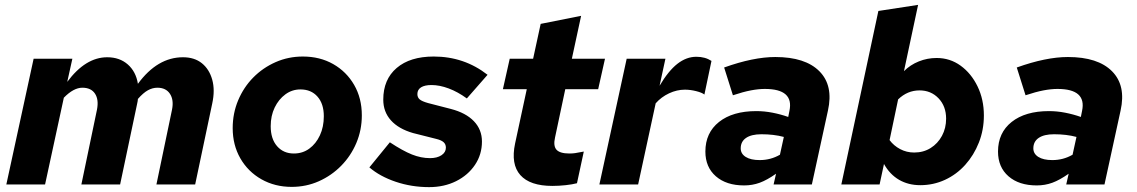

<svg xmlns="http://www.w3.org/2000/svg" viewBox="-20 -757 4668 788"><path d="M6 0 118 -516H277L256 -421Q331 -522 420 -522Q471 -522 504.5 -492.5Q538 -463 546 -413Q626 -522 731 -522Q778 -522 808.5 -497.5Q839 -473 851 -430Q863 -387 851 -332L781 0H622L686 -307Q694 -347 677.5 -372Q661 -397 626 -397Q606 -397 587 -386.5Q568 -376 546 -351Q546 -347 545 -342Q544 -337 543 -332L473 0H314L378 -307Q386 -348 370 -372.5Q354 -397 318 -397Q282 -397 242 -356L165 0Z M1177 10Q1108 10 1052.8 -21.3Q997.7 -52.6 966.3 -107.3Q935 -162 935 -231.2Q935 -292 957.5 -345.5Q980 -399 1019.5 -439Q1059 -479 1111.2 -502Q1163.5 -525 1223 -525Q1293 -525 1347.5 -494Q1402 -463 1433.5 -408.5Q1465 -354 1465 -283.5Q1465 -223.5 1442.6 -170.4Q1420.2 -117.3 1380.4 -76.8Q1340.6 -36.3 1288.5 -13.1Q1236.4 10 1177 10ZM1186 -127Q1222 -127 1249.4 -147Q1276.9 -167.1 1292.9 -201.5Q1309 -236 1309 -280Q1309 -331 1283 -360.5Q1257 -390 1213 -390Q1178.8 -390 1151.3 -369.8Q1123.8 -349.6 1107.4 -315.8Q1091 -282 1091 -239Q1091 -187 1117.2 -157Q1143.5 -127 1186 -127Z M1741 11Q1669 11 1604 -11Q1539 -33 1496 -70L1580 -173Q1633 -138 1670.5 -123Q1708 -108 1745 -108Q1774 -108 1792 -120Q1810 -132 1810 -151Q1810 -165 1800.5 -173.5Q1791 -182 1770 -187L1675 -211Q1616 -228 1584.5 -263Q1553 -298 1553 -348Q1553 -431 1608 -478Q1663 -525 1760 -525Q1885 -525 1981 -450L1896 -353Q1859 -380 1821.5 -394Q1784 -408 1751 -408Q1723 -408 1708 -398.5Q1693 -389 1693 -371Q1693 -357 1702.5 -349Q1712 -341 1737 -334L1830 -310Q1892 -294 1925 -259.5Q1958 -225 1958 -176Q1958 -123 1929.5 -80.5Q1901 -38 1852 -13.5Q1803 11 1741 11Z M2247 6Q2155 6 2115.5 -38.5Q2076 -83 2094 -168L2142 -391H2044L2072 -516H2168L2199 -659L2365 -692L2327 -516H2463L2435 -391H2300L2258 -193Q2250 -158 2264 -142.5Q2278 -127 2317 -127Q2329 -127 2340 -128.5Q2351 -130 2376 -135L2348 -5Q2329 0 2301.5 3Q2274 6 2247 6Z M2440 0 2552 -516H2711L2687 -405Q2723 -466 2760 -495Q2797 -524 2838 -524Q2874 -524 2900 -507L2871 -369Q2861 -377 2837 -383Q2813 -389 2791 -389Q2758 -389 2726 -374Q2694 -359 2671 -333L2599 0Z M3034 4Q2961 4 2918 -33.5Q2875 -71 2875 -135Q2875 -212 2931 -256.5Q2987 -301 3084 -301Q3117 -301 3150.5 -294.5Q3184 -288 3215 -277L3220 -302Q3239 -392 3119 -392Q3093 -392 3061.5 -386Q3030 -380 2988 -366L2952 -480Q3072 -523 3162 -523Q3285 -523 3343 -464.5Q3401 -406 3378 -303L3312 0H3155L3165 -44Q3128 -18 3098 -7Q3068 4 3034 4ZM3098 -100Q3143 -100 3181 -122L3197 -195Q3156 -206 3105 -206Q3064 -206 3042 -191Q3020 -176 3020 -148Q3020 -126 3040.5 -113Q3061 -100 3098 -100Z M3757 3Q3708 3 3670 -19Q3632 -41 3608 -84L3590 0H3433L3585 -712L3748 -737L3690 -465Q3716 -491 3751 -505Q3786 -519 3824 -519Q3879 -519 3922.5 -487.5Q3966 -456 3992 -402.5Q4018 -349 4018 -283Q4018 -224 3997.5 -172Q3977 -120 3941.5 -80.5Q3906 -41 3858.5 -19Q3811 3 3757 3ZM3732 -131Q3770 -131 3799.5 -149.5Q3829 -168 3846 -199.5Q3863 -231 3863 -270Q3863 -321 3832 -353.5Q3801 -386 3754 -386Q3704 -386 3666 -349L3631 -182Q3648 -159 3674.5 -145Q3701 -131 3732 -131Z M4235 4Q4162 4 4119 -33.5Q4076 -71 4076 -135Q4076 -212 4132 -256.5Q4188 -301 4285 -301Q4318 -301 4351.5 -294.5Q4385 -288 4416 -277L4421 -302Q4440 -392 4320 -392Q4294 -392 4262.5 -386Q4231 -380 4189 -366L4153 -480Q4273 -523 4363 -523Q4486 -523 4544 -464.5Q4602 -406 4579 -303L4513 0H4356L4366 -44Q4329 -18 4299 -7Q4269 4 4235 4ZM4299 -100Q4344 -100 4382 -122L4398 -195Q4357 -206 4306 -206Q4265 -206 4243 -191Q4221 -176 4221 -148Q4221 -126 4241.5 -113Q4262 -100 4299 -100Z"/></svg>

Font: Red Hat Text VF
Style: Italic
Weight: 400
Italic angle: -12°
Designer: Pentagram, MCKL
Foundry: Pentagram, MCKL
Version: Version 1.023